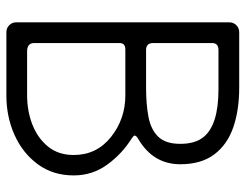

<svg xmlns="http://www.w3.org/2000/svg" viewBox="-104 -666 770 602"><g transform="rotate(90 281.0 -365.0)"><path d="M279 0H81Q68 0 59 -9Q50 -18 50 -31V-699Q50 -712 59 -721Q68 -730 81 -730H255Q325 -730 379 -711.5Q433 -693 464 -652Q495 -611 495 -545Q495 -460 415 -413Q405 -407 405 -402Q406 -398 414 -393Q462 -363 496 -316.5Q530 -270 530 -211Q530 -146 495 -98.5Q460 -51 403 -25.5Q346 0 279 0ZM255 -438Q307 -438 346.5 -445.5Q386 -453 408.5 -476Q431 -499 431 -545Q431 -593 409 -619Q371 -665 260 -665H137Q115 -665 115 -645V-460Q115 -439 135 -438ZM279 -65Q328 -65 370.5 -81.5Q413 -98 439.5 -130.5Q466 -163 466 -211Q466 -283 409.5 -328Q353 -373 279 -373H135Q115 -373 115 -355V-87Q115 -66 139 -65Z"/></g></svg>

Font: Gardens CM
Style: Regular
Weight: 400
Designer: Created by: Aleksander Shevchuk, 2010. Modifed by: Daren Olsen, 2020.
Foundry: High-Logic / FontCreator v.13.0.0 build 2663 (64-bit)
Version: Version 3.003 Ukrainian, initial release